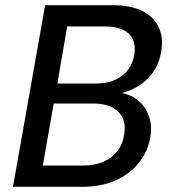

<svg xmlns="http://www.w3.org/2000/svg" viewBox="-20 -720 658 740"><path d="M30 0 154 -700H413Q485 -700 529 -677.5Q573 -655 591.5 -615.5Q610 -576 602 -526Q594 -472 565 -435Q536 -398 494.5 -378Q453 -358 408 -354L423 -364Q469 -363 502 -340.5Q535 -318 551 -280Q567 -242 560 -196Q552 -140 517.5 -95.5Q483 -51 427 -25.5Q371 0 297 0ZM145 -82H299Q345 -82 378.5 -96.5Q412 -111 433 -138.5Q454 -166 459 -204Q468 -257 436 -289Q404 -321 339 -321H187ZM201 -398H348Q412 -398 451 -428.5Q490 -459 498 -512Q503 -545 492 -568.5Q481 -592 454.5 -605Q428 -618 384 -618H239Z"/></svg>

Font: DM Sans 10pt Medium
Style: Italic
Weight: 500
Italic angle: -10°
Version: Version 4.004;gftools[0.9.30]